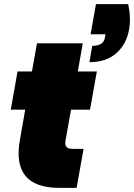

<svg xmlns="http://www.w3.org/2000/svg" viewBox="-20 -910 649 930"><path d="M444.8 -890.1H601.1Q615.2 -822.3 605 -766.1Q592.8 -696.3 543.7 -652.6Q494.6 -608.9 413.1 -608.9L426.8 -688Q481.9 -688 487.8 -727.1L491.2 -744.1H418.9ZM76.2 -231 102.1 -378.9H32.2L64.9 -564H134.8L159.2 -700.2H380.9L356.9 -564H449.2L416 -378.9H324.2L296.9 -227.1Q293.9 -207.5 302.2 -198.2Q310.5 -189 332 -189H384.8L351.1 0H267.1Q35.6 0 76.2 -231Z"/></svg>

Font: SVN-Poppins Black
Style: Italic
Weight: 900
Italic angle: -10°
Designer: Ninad Kale (Devanagari), Jonny Pinhorn (Latin)
Foundry: Indian Type Foundry
Version: Version 3.002 2017